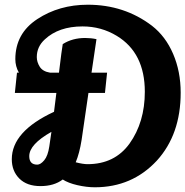

<svg xmlns="http://www.w3.org/2000/svg" viewBox="-20 -785 786 814"><path d="M45 -534Q45 -643 138 -704Q231 -765 352 -765Q507 -765 624 -676Q682 -631 714 -556.5Q746 -482 746 -392Q746 -215 645 -104Q540 9 382 9Q347 9 308 0Q269 -9 246 -24Q209 4 151.5 4Q94 4 62 -28Q30 -60 30 -110Q30 -228 209 -311L219 -391H43L52 -477H60Q45 -504 45 -534ZM301 -97Q332 -89 351 -89Q466 -89 529 -176Q594 -267 594 -396Q594 -561 475 -633Q409 -673 330 -673Q229 -673 170 -618Q136 -587 136 -543Q136 -522 148.5 -502Q161 -482 192 -477H230Q242 -577 246 -598Q287 -624 341 -624Q366 -624 389 -619L368 -477H434L425 -391H355L326 -192Q317 -135 301 -97ZM104 -123Q104 -87 138 -87Q152 -87 167.5 -105.5Q183 -124 189 -164L198 -226Q104 -173 104 -123Z"/></svg>

Font: Lily Script One
Style: Regular
Weight: 400
Designer: Julia Petretta
Foundry: Julia Petretta
Version: Version 1.002;PS 001.001;hotconv 1.0.70;makeotf.lib2.5.58329